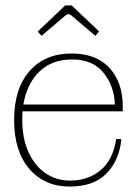

<svg xmlns="http://www.w3.org/2000/svg" viewBox="-20 -677 504 707"><path d="M133 -545 119 -561 220 -657H244L345 -561L331 -545L243 -620Q236 -625 232 -625Q228 -625 221 -620ZM63 -267Q62 -257 62 -235Q62 -167 85 -116.5Q108 -66 148 -39Q188 -12 238 -12Q304 -12 350 -50Q396 -88 408 -165H427Q419 -85 371.5 -37.5Q324 10 237 10Q144 10 88 -55Q32 -120 32 -235Q32 -351 89 -415.5Q146 -480 243 -480Q335 -480 383.5 -426.5Q432 -373 432 -285V-267ZM66 -292H403Q401 -359 361.5 -408.5Q322 -458 246 -458Q171 -458 125 -413.5Q79 -369 66 -292Z"/></svg>

Font: Taviraj Thin
Style: Regular
Weight: 100
Designer: Katatrad Team
Foundry: CadsonDemak
Version: Version 1.030